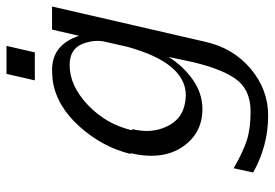

<svg xmlns="http://www.w3.org/2000/svg" viewBox="-147 -512 844 590"><g transform="rotate(-90 275.0 -217.0)"><path d="M323 -532 343 -619H429L409 -532ZM99 -237Q98 -238 97 -238Q118 -324 181 -394.5Q244 -465 322 -477Q344 -479 357 -479Q433 -478 460 -396L479 -479H550L442 -10Q423 77 359 131Q295 185 215 185Q122 185 40 139L53 79Q103 108 139 119.5Q175 131 228 131Q296 131 329 83Q362 35 383 -64L395 -121Q367 -76 325 -46.5Q283 -17 235 -17Q160 -17 118.5 -78.5Q77 -140 99 -237ZM170 -235Q172 -233 173 -231Q159 -174 181 -127Q203 -80 251 -71Q263 -68 279 -68Q377 -70 426 -247L441 -313Q450 -347 435 -386Q419 -425 370 -425Q307 -425 248 -369.5Q189 -314 170 -235Z"/></g></svg>

Font: Coval
Style: ExtraLight Italic
Weight: 200
Foundry: Context Ltd
Version: Version 001.000